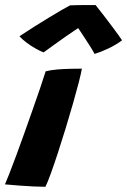

<svg xmlns="http://www.w3.org/2000/svg" viewBox="-46 -733 500 755"><path d="M132.5 1.5Q112 1.5 85.8 0.2Q59.5 -1 30.5 -3.2Q1.5 -5.5 -26.5 -8Q-21.5 -19 -9.8 -48.8Q2 -78.5 17.2 -119.8Q32.5 -161 49.2 -208Q66 -255 82.2 -301.2Q98.5 -347.5 112 -387Q125.5 -426.5 133.5 -452.5Q152 -457.5 179 -459.8Q206 -462 232.8 -462.5Q259.5 -463 276 -463Q273 -445.5 263.8 -409.2Q254.5 -373 241 -325.8Q227.5 -278.5 212 -227.8Q196.5 -177 181.2 -130.5Q166 -84 153.2 -49Q140.5 -14 132.5 1.5ZM330 -713Q344.5 -695 363.5 -670.2Q382.5 -645.5 401.5 -620Q420.5 -594.5 434 -574.5Q410 -556.5 379.8 -542.2Q349.5 -528 326 -521Q317.5 -536.5 306.5 -553.8Q295.5 -571 285 -587Q274.5 -603 267 -614.2Q259.5 -625.5 257 -629H271.5Q265 -625 248.5 -614Q232 -603 210.2 -587.8Q188.5 -572.5 166.2 -556.5Q144 -540.5 125.5 -527Q113 -531.5 94.2 -542Q75.5 -552.5 58 -565.8Q40.5 -579 30.5 -590.5Q57.5 -608.5 87.2 -627.2Q117 -646 145 -663Q173 -680 195.2 -693Q217.5 -706 229.5 -712Q238 -712.5 258 -712.8Q278 -713 298.8 -713.2Q319.5 -713.5 330 -713Z"/></svg>

Font: Grandstander Thin
Style: Bold Italic
Weight: 700
Italic angle: -15°
Version: Version 1.200